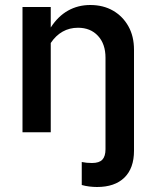

<svg xmlns="http://www.w3.org/2000/svg" viewBox="-20 -529 622 768"><path d="M368 219Q353 219 337 217Q321 215 307 211V119Q317 121 326.5 122Q336 123 348 123Q377 123 389.5 109.5Q402 96 402 68V-298Q402 -353 372 -385.5Q342 -418 292 -418Q258 -418 230.5 -402.5Q203 -387 183 -357V0H70V-501H183V-419Q212 -464 252 -486.5Q292 -509 341 -509Q393 -509 432 -486.5Q471 -464 493.5 -424Q516 -384 516 -330V74Q516 144 477.5 181.5Q439 219 368 219Z"/></svg>

Font: Red Hat Text Medium
Style: Regular
Weight: 500
Designer: Pentagram, MCKL
Foundry: Pentagram, MCKL
Version: Version 1.023